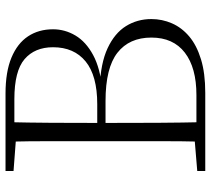

<svg xmlns="http://www.w3.org/2000/svg" viewBox="-54 -709 763 695"><g transform="rotate(-90 327.5 -361.5)"><path d="M56 0V-29L188 -40H198V0ZM162 0Q164 -83 164 -166Q164 -249 164 -334V-391Q164 -474 164 -557.5Q164 -641 162 -723H233Q231 -641 230.5 -557.5Q230 -474 230 -385V-367Q230 -259 230.5 -171Q231 -83 233 0ZM198 0V-32H331Q430 -32 484.5 -74Q539 -116 539 -195Q539 -275 484 -318Q429 -361 309 -361H198V-391H298Q401 -391 452.5 -433Q504 -475 504 -551Q504 -617 461 -654Q418 -691 316 -691H198V-723H336Q415 -723 466.5 -701.5Q518 -680 543.5 -641.5Q569 -603 569 -551Q569 -508 546.5 -470Q524 -432 476 -406Q428 -380 352 -373L358 -382Q446 -379 500.5 -353.5Q555 -328 580.5 -287Q606 -246 606 -195Q606 -156 590.5 -120.5Q575 -85 543 -58Q511 -31 460.5 -15.5Q410 0 339 0ZM56 -694V-723H198V-684H188Z"/></g></svg>

Font: Noto Serif SC
Style: Regular
Weight: 200
Designer: Ryoko NISHIZUKA 西塚涼子 (kana & ideographs); Frank Grießhammer (Latin, Greek & Cyrillic); Wenlong ZHANG 张文龙 (bopomofo); San
Foundry: Adobe
Version: Version 2.001;hotconv 1.1.0;makeotfexe 2.6.0